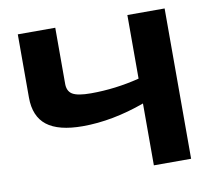

<svg xmlns="http://www.w3.org/2000/svg" viewBox="-77 -779 973 868"><g transform="rotate(-10 409.5 -345.0)"><path d="M732 -690V0H561V-284Q412 -230 276 -230Q165 -230 111.5 -271.5Q58 -313 58 -400V-690H230V-436Q229 -399 253 -384.5Q277 -370 338 -370Q450 -370 561 -398V-690Z"/></g></svg>

Font: Exo 2 Expanded
Style: Bold
Weight: 700
Width: 7
Designer: Natanael Gama
Version: Version 1.001;PS 001.001;hotconv 1.0.70;makeotf.lib2.5.58329